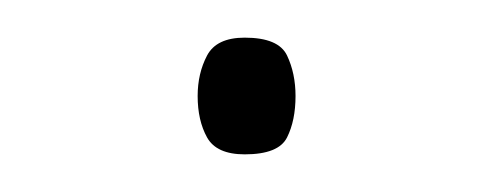

<svg xmlns="http://www.w3.org/2000/svg" viewBox="-20 -365 260 102"><path d="M85 -314Q85 -326 90 -335.5Q95 -345 110 -345Q128 -345 132.5 -335.5Q137 -326 137 -314Q137 -301 132.5 -292Q128 -283 110 -283Q95 -283 90 -292Q85 -301 85 -314Z"/></svg>

Font: Noto Sans Thin
Style: Regular
Weight: 100
Designer: Monotype Design Team
Foundry: Monotype Imaging Inc.
Version: Version 2.007